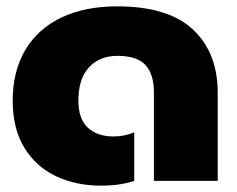

<svg xmlns="http://www.w3.org/2000/svg" viewBox="-20 -570 746 605"><path d="M20 -253Q20 -346 60 -413Q100 -480 174 -515Q248 -550 349 -550Q510 -550 588 -477Q666 -404 666 -278V0H465V-279Q465 -336 438.5 -365Q412 -394 350 -394Q294 -394 260.5 -358Q227 -322 227 -253Q227 -195 257 -167.5Q287 -140 337 -140Q372 -140 403 -153V0Q358 15 298 15Q220 15 157 -14.5Q94 -44 57 -104Q20 -164 20 -253Z"/></svg>

Font: Prompt ExtraBold
Style: Regular
Weight: 800
Designer: Katatrad Team
Foundry: CadsonDemak
Version: Version 1.000